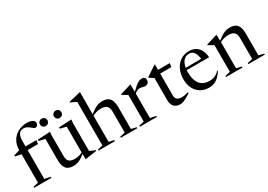

<svg xmlns="http://www.w3.org/2000/svg" viewBox="7 -1539 3291 2355"><g transform="rotate(-30 1653.0 -361.5)"><path d="M126 -440.5 105.5 -432.5 16.5 -450V-466L112 -495L136 -493H344L336 -440.5ZM189.5 -31.5 272 -14.5V0H27V-14.5L99.5 -31.5V-493.5Q99.5 -550 118.8 -594.5Q138 -639 172 -670.5Q206 -702 250.5 -718.5Q295 -735 345 -735Q372 -735 392 -730.2Q412 -725.5 425.2 -717.5Q438.5 -709.5 444.8 -698.8Q451 -688 451 -675.5Q451 -657 439 -643.2Q427 -629.5 407.5 -629.5Q400 -629.5 387.2 -639.5Q374.5 -649.5 358 -663Q341.5 -676.5 321.2 -686.8Q301 -697 278 -697Q250 -697 230.2 -683.8Q210.5 -670.5 200 -643Q189.5 -615.5 189.5 -571.5Z M534.5 -154Q534.5 -121 545.5 -99.5Q556.5 -78 579.8 -67.5Q603 -57 640.5 -57Q678.5 -57 713 -69.2Q747.5 -81.5 768.5 -97.5L778.5 -84.5Q742.5 -56 715.5 -37.5Q688.5 -19 666.5 -8.5Q644.5 2 624 6Q603.5 10 580 10Q510.5 10 478.8 -29.2Q447 -68.5 447 -151.5V-450.5L362 -469.5V-489L539.5 -497.5L534.5 -450.5ZM750 12 748.5 -82V-450.5L663.5 -469.5V-489L841.5 -497.5L836.5 -450.5V-55Q841 -52 850.5 -48Q860 -44 871.2 -39.2Q882.5 -34.5 893.5 -30Q904.5 -25.5 912.5 -23V-11.5L754.5 12ZM530.5 -584.5Q506.5 -584.5 492 -600Q477.5 -615.5 477.5 -636.5Q477.5 -658 492 -673.2Q506.5 -688.5 530.5 -688.5Q554 -688.5 568.5 -673.2Q583 -658 583 -636.5Q583 -615.5 568.5 -600Q554 -584.5 530.5 -584.5ZM727.5 -584.5Q704 -584.5 689.5 -600Q675 -615.5 675 -636.5Q675 -658 689.5 -673.2Q704 -688.5 727.5 -688.5Q751.5 -688.5 766 -673.2Q780.5 -658 780.5 -636.5Q780.5 -615.5 766 -600Q751.5 -584.5 727.5 -584.5Z M1255 -14.5 1328 -31.5V-334Q1328 -366.5 1316.5 -388.2Q1305 -410 1281.2 -421.2Q1257.5 -432.5 1220.5 -432.5Q1181 -432.5 1145.8 -420.8Q1110.5 -409 1089.5 -395.5L1080 -407.5Q1116 -436 1143.8 -454.8Q1171.5 -473.5 1194 -484Q1216.5 -494.5 1237.5 -498.8Q1258.5 -503 1282 -503Q1352.5 -503 1384.2 -463.8Q1416 -424.5 1416 -340V-31.5L1488.5 -14.5V0H1255ZM1172.5 0H939.5V-14.5L1012 -31.5V-646.5Q1005.5 -651 994 -656.8Q982.5 -662.5 966.8 -670Q951 -677.5 931.5 -686.5V-695.5L1097 -735H1101L1100 -474.5V-31.5L1172.5 -14.5Z M1839 -501.5Q1862 -501.5 1874.8 -489Q1887.5 -476.5 1887.5 -455Q1887.5 -429.5 1871.5 -413.8Q1855.5 -398 1830.5 -398Q1819.5 -398 1808.2 -401.2Q1797 -404.5 1784.5 -407.5Q1772 -410.5 1757 -410.5Q1743 -410.5 1729.8 -405.5Q1716.5 -400.5 1703.8 -392.2Q1691 -384 1678.5 -372.5L1676 -393.5Q1711.5 -429 1737.2 -450.5Q1763 -472 1781 -483Q1799 -494 1812.8 -497.8Q1826.5 -501.5 1839 -501.5ZM1685 -411V-31.5L1766 -14.5V0H1525V-14.5L1597.5 -31.5V-408Q1591 -412.5 1581.2 -418.2Q1571.5 -424 1557.8 -432.2Q1544 -440.5 1525.5 -450.5V-460.5L1680 -507H1684Z M2066.5 -128.5Q2066.5 -92.5 2089 -74Q2111.5 -55.5 2149.5 -55.5Q2170.5 -55.5 2193.8 -59.5Q2217 -63.5 2247 -72.5V-56.5Q2204.5 -30.5 2177.2 -16Q2150 -1.5 2130.2 4.2Q2110.5 10 2089.5 10Q2060 10 2034.8 -2.8Q2009.5 -15.5 1994 -43.2Q1978.5 -71 1978.5 -115V-428L1917.5 -467V-474Q1923.5 -478.5 1933.8 -485.2Q1944 -492 1957.2 -501Q1970.5 -510 1986.5 -520.8Q2002.5 -531.5 2021 -544Q2039.5 -556.5 2059.5 -569.5H2066.5V-475.5ZM2036 -440.5V-493H2233L2225 -440.5Z M2508.5 -503Q2560 -503 2598.2 -481.2Q2636.5 -459.5 2659.2 -417.5Q2682 -375.5 2686.5 -314H2361L2361.5 -344L2633 -346.5L2595 -326.5Q2590.5 -376.5 2578.2 -409.2Q2566 -442 2545.5 -458.5Q2525 -475 2495.5 -475Q2456 -475 2427.5 -452.5Q2399 -430 2383.8 -387Q2368.5 -344 2368.5 -282.5Q2368.5 -205.5 2390.2 -155.8Q2412 -106 2453 -82.5Q2494 -59 2551.5 -59Q2577.5 -59 2602 -66Q2626.5 -73 2648.8 -86.8Q2671 -100.5 2687.5 -121.5L2696.5 -114Q2666.5 -68.5 2636.5 -41.2Q2606.5 -14 2573.5 -2Q2540.5 10 2501.5 10Q2438 10 2387.2 -19Q2336.5 -48 2307.2 -103.5Q2278 -159 2278 -238Q2278 -310 2305.2 -370.2Q2332.5 -430.5 2384.2 -466.8Q2436 -503 2508.5 -503Z M2905 -411V-31.5L2978 -14.5V0H2745V-14.5L2817.5 -31.5V-408Q2809.5 -413.5 2794.5 -422.5Q2779.5 -431.5 2745.5 -450.5V-460.5L2898 -507H2902ZM3060.5 -14.5 3133.5 -31.5V-334Q3133.5 -366.5 3121.8 -388.2Q3110 -410 3086.5 -421.2Q3063 -432.5 3026 -432.5Q2986.5 -432.5 2951.2 -420.8Q2916 -409 2895 -395.5L2885.5 -407.5Q2921.5 -436 2949.2 -454.8Q2977 -473.5 2999.5 -484Q3022 -494.5 3043 -498.8Q3064 -503 3087 -503Q3158 -503 3189.8 -463.8Q3221.5 -424.5 3221.5 -340V-31.5L3294 -14.5V0H3060.5Z"/></g></svg>

Font: Newsreader 60pt
Style: Regular
Weight: 400
Designer: Hugues Gentile
Foundry: Production Type
Version: Version 1.003